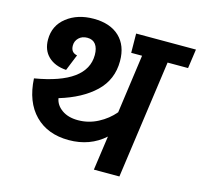

<svg xmlns="http://www.w3.org/2000/svg" viewBox="-103 -821 981 933"><g transform="rotate(15 387.5 -354.0)"><path d="M774.9 -691.9 761.2 -595.2H658.2L575.2 0H446.8L471.2 -172.9Q397.5 -106.9 291 -106.9Q184.6 -106.9 120.8 -171.4Q57.1 -235.8 50.8 -353Q307.1 -396 307.1 -539.1Q307.1 -572.8 293 -591.8Q278.8 -610.8 251 -610.8Q224.6 -610.8 208.3 -595Q191.9 -579.1 191.9 -556.2Q191.9 -521 224.1 -515.1L190.9 -433.1Q133.8 -437 100.8 -468.5Q67.9 -500 67.9 -553.2Q67.9 -623.5 122.1 -665.8Q176.3 -708 256.8 -708Q340.3 -708 386.7 -664.1Q433.1 -620.1 433.1 -542Q433.1 -448.7 368.2 -386.7Q303.2 -324.7 190.9 -291Q196.3 -257.3 228 -234.6Q259.8 -211.9 309.1 -211.9Q362.3 -211.9 409.4 -236.6Q456.5 -261.2 488.8 -299.8L529.8 -595.2H475.1L474.1 -691.9Z"/></g></svg>

Font: FiraGO SemiBold
Style: Italic
Weight: 600
Italic angle: -8°
Designer: bBox Type GmbH
Foundry: bBox Type GmbH
Version: Version 1.001;PS 001.001;hotconv 1.0.88;makeotf.lib2.5.64775